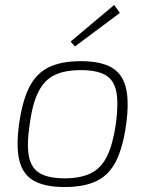

<svg xmlns="http://www.w3.org/2000/svg" viewBox="-20 -740 599 772"><path d="M305 -494Q384 -494 428 -469Q472 -444 486 -388Q500 -332 487 -238Q474 -146 446 -91Q418 -36 368 -12Q318 12 240 12Q161 12 116.5 -13Q72 -38 58 -94Q44 -150 57 -243Q70 -335 98 -390Q126 -445 176 -469.5Q226 -494 305 -494ZM305 -458Q240 -458 199 -438Q158 -418 134 -370Q110 -322 99 -238Q87 -157 96.5 -110Q106 -63 141 -43Q176 -23 240 -23Q304 -23 345.5 -43.5Q387 -64 410.5 -112Q434 -160 446 -243Q457 -325 447.5 -372Q438 -419 403.5 -438.5Q369 -458 305 -458ZM439 -720 462 -688 281 -553 264 -573Z"/></svg>

Font: Exo 2 ExtraLight
Style: Italic
Weight: 250
Italic angle: -8°
Designer: Natanael Gama
Foundry: Natanael Gama
Version: Version 2.010